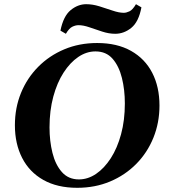

<svg xmlns="http://www.w3.org/2000/svg" viewBox="-20 -885 804 915"><path d="M443 -680Q538 -680 604.5 -642.5Q671 -605 705.5 -538Q740 -471 740 -382Q740 -300 711 -228.5Q682 -157 629 -103.5Q576 -50 504.5 -20Q433 10 348 10Q253 10 186.5 -27.5Q120 -65 85.5 -132.5Q51 -200 51 -288Q51 -371 80 -442Q109 -513 162 -566.5Q215 -620 286.5 -650Q358 -680 443 -680ZM356 -30Q399 -30 438 -56.5Q477 -83 508 -131Q539 -179 557 -245.5Q575 -312 575 -392Q575 -457 561 -513.5Q547 -570 516.5 -605Q486 -640 435 -640Q392 -640 353 -613.5Q314 -587 283 -539Q252 -491 234 -424.5Q216 -358 216 -278Q216 -213 230 -156.5Q244 -100 275 -65Q306 -30 356 -30ZM628 -865 654 -850Q641 -781 606 -752.5Q571 -724 529 -724Q499 -724 467 -734.5Q435 -745 406 -755Q377 -765 354 -765Q340 -765 324.5 -757.5Q309 -750 294 -724L268 -739Q282 -808 316.5 -836.5Q351 -865 391 -865Q421 -865 453.5 -855Q486 -845 516.5 -834.5Q547 -824 570 -824Q582 -824 597 -831Q612 -838 628 -865Z"/></svg>

Font: Brygada 1918
Style: Bold Italic
Weight: 700
Italic angle: -8°
Designer: Mateusz Machalski | Borys Kosmynka | Przemek Hoffer
Foundry: NIEPODLEGLA 2018
Version: Version 3.006